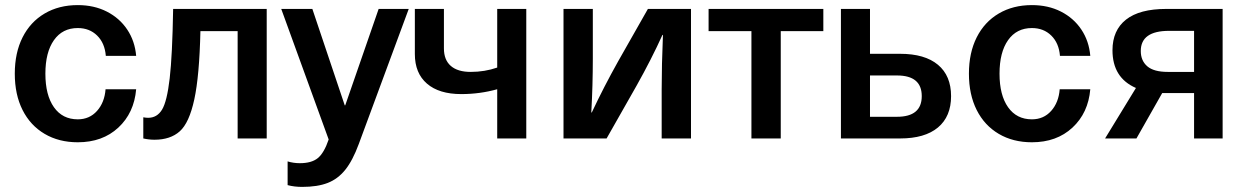

<svg xmlns="http://www.w3.org/2000/svg" viewBox="-20 -543 4888 753"><path d="M514 -324H395Q391 -374 361 -403.5Q331 -433 285 -433Q225 -433 191.5 -385.5Q158 -338 158 -254Q158 -170 191.5 -122.5Q225 -75 285 -75Q331 -75 360.5 -108Q390 -141 394 -193H514Q506 -100 444 -42.5Q382 15 285 15Q211 15 155 -18Q99 -51 68.5 -111.5Q38 -172 38 -254Q38 -336 68.5 -396.5Q99 -457 155 -490Q211 -523 285 -523Q349 -523 399 -497.5Q449 -472 479 -427Q509 -382 514 -324Z M912 0V-421H766Q762 -245 742 -153Q722 -61 685 -28Q648 5 586 5Q564 5 542 0V-83Q552 -81 561 -81Q596 -81 615.5 -113Q635 -145 645.5 -235.5Q656 -326 659 -508H1026V0Z M1165 190Q1134 190 1108 183V90Q1131 97 1156 97Q1202 97 1226.5 77Q1251 57 1269 4L1083 -508H1205L1332 -130H1334L1465 -508H1583L1387 22Q1363 87 1334 123Q1305 159 1265 174.5Q1225 190 1165 190Z M1930 0V-193Q1862 -174 1789 -174Q1702 -174 1654.5 -215Q1607 -256 1607 -331V-508H1721V-353Q1721 -308 1748 -284.5Q1775 -261 1826 -261Q1881 -261 1930 -278V-508H2044V0Z M2575 0V-192Q2575 -288 2580 -406H2578Q2535 -311 2476 -206L2359 0H2190V-508H2305V-315Q2305 -209 2299 -102H2301Q2348 -202 2404 -302L2521 -508H2690V0Z M3042 -421V0H2927V-421H2759V-508H3209V-421Z M3510 -332Q3607 -332 3658.5 -289Q3710 -246 3710 -166Q3710 -86 3658.5 -43Q3607 0 3510 0H3278V-508H3392V-332ZM3392 -85H3498Q3595 -85 3595 -166Q3595 -247 3498 -247H3392Z M4256 -324H4137Q4133 -374 4103 -403.5Q4073 -433 4027 -433Q3967 -433 3933.5 -385.5Q3900 -338 3900 -254Q3900 -170 3933.5 -122.5Q3967 -75 4027 -75Q4073 -75 4102.5 -108Q4132 -141 4136 -193H4256Q4248 -100 4186 -42.5Q4124 15 4027 15Q3953 15 3897 -18Q3841 -51 3810.5 -111.5Q3780 -172 3780 -254Q3780 -336 3810.5 -396.5Q3841 -457 3897 -490Q3953 -523 4027 -523Q4091 -523 4141 -497.5Q4191 -472 4221 -427Q4251 -382 4256 -324Z M4775 0H4663V-178H4552H4538L4437 0H4314L4435 -198Q4343 -238 4343 -346Q4343 -424 4396 -466Q4449 -508 4554 -508H4775ZM4565 -422Q4454 -422 4454 -343Q4454 -305 4479.5 -283Q4505 -261 4560 -261H4663V-422Z"/></svg>

Font: CST
Style: Medium
Weight: 500
Version: Version 1.00